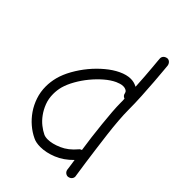

<svg xmlns="http://www.w3.org/2000/svg" viewBox="-233 -871 994 994"><g transform="rotate(45 264.0 -374.0)"><path d="M395.5 -115.2Q400.4 -122.1 410.2 -125Q404.3 -163.1 398.9 -206.5Q393.6 -250 389.2 -292.5Q384.8 -335 381.8 -373.5Q378.9 -412.1 378.9 -440.4Q378.9 -447.3 378.9 -454.1Q378.9 -460.9 377.9 -468.8Q362.3 -473.6 359.4 -491.2Q359.4 -493.2 356.9 -497.6Q354.5 -502 346.7 -505.9Q338.9 -509.8 328.1 -509.8Q317.4 -509.8 306.6 -506.3Q295.9 -502.9 287.1 -499Q259.8 -486.3 231.4 -461.9Q203.1 -437.5 178.2 -407.2Q153.3 -377 134.3 -343.3Q115.2 -309.6 106.4 -278.3Q99.6 -252 99.6 -224.6Q99.6 -190.4 110.8 -161.1Q122.1 -131.8 139.2 -108.4Q156.2 -85 176.8 -68.8Q197.3 -52.7 215.8 -43.9Q227.5 -38.1 246.1 -38.1Q278.3 -38.1 319.8 -56.2Q361.3 -74.2 395.5 -115.2ZM433.6 -440.4Q433.6 -409.2 437 -365.2Q440.4 -321.3 446.3 -273.4Q452.1 -225.6 458.5 -178.2Q464.8 -130.9 470.2 -92.3Q475.6 -53.7 479.5 -29.3Q483.4 -4.9 483.4 -2.9Q483.4 6.8 476.6 14.6Q469.7 22.5 456.1 24.4Q446.3 24.4 438.5 18.1Q430.7 11.7 428.7 1Q428.7 -1 426.3 -17.6Q423.8 -34.2 419.9 -61.5Q379.9 -20.5 334 -2Q288.1 16.6 247.1 16.6Q213.9 16.6 193.4 5.9Q164.1 -7.8 137.2 -30.8Q110.4 -53.7 89.8 -83.5Q69.3 -113.3 57.1 -149.4Q44.9 -185.5 44.9 -225.6Q44.9 -257.8 53.7 -293Q63.5 -330.1 85.4 -369.1Q107.4 -408.2 135.7 -442.4Q164.1 -476.6 197.3 -504.4Q230.5 -532.2 263.7 -547.9Q298.8 -564.5 328.1 -564.5Q339.8 -564.5 350.6 -562Q361.3 -559.6 375 -552.7Q373 -588.9 370.6 -623Q368.2 -657.2 365.7 -684.1Q363.3 -710.9 361.8 -727.5Q360.4 -744.1 360.4 -746.1Q360.4 -756.8 367.7 -764.2Q375 -771.5 387.7 -773.4Q398.4 -773.4 405.8 -766.1Q413.1 -758.8 415 -748Q415 -745.1 418 -714.8Q420.9 -684.6 424.3 -639.6Q427.7 -594.7 430.7 -541.5Q433.6 -488.3 433.6 -440.4Z"/></g></svg>

Font: Coming Soon
Style: Regular
Weight: 400
Designer: Dathan Boardman
Foundry: Open Window
Version: Version 1.000